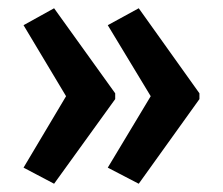

<svg xmlns="http://www.w3.org/2000/svg" viewBox="-20 -498 540 465"><path d="M111 -478 37 -437 140 -265 37 -92 111 -53 259 -258V-272ZM316 -478 241 -437 345 -265 241 -92 316 -53 463 -258V-272Z"/></svg>

Font: Noto Sans Mono ExtraCondensed SemiBold
Style: Regular
Weight: 600
Width: 2
Designer: Monotype Design Team
Foundry: Monotype Imaging Inc.
Version: Version 2.014